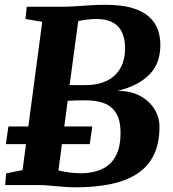

<svg xmlns="http://www.w3.org/2000/svg" viewBox="-20 -771 720 800"><path d="M294 9.5Q270 9.5 242.5 7.2Q215 5 188.2 2.5Q161.5 0 140 0H1.5L5.5 -48.5L74 -62.5L156 -680L86 -692L91.5 -743H248.5Q277.5 -743.5 304.5 -745.5Q331.5 -747.5 359.5 -749.2Q387.5 -751 418.5 -751Q487.5 -751 531.8 -737.5Q576 -724 601 -701.2Q626 -678.5 636.5 -650.2Q647 -622 648 -591.5Q650.5 -511.5 605 -463Q559.5 -414.5 469.5 -392Q523 -393 562.2 -372.2Q601.5 -351.5 623 -317.2Q644.5 -283 644.5 -243Q644.5 -175 621.5 -126.8Q598.5 -78.5 553.8 -48.5Q509 -18.5 443.5 -4.5Q378 9.5 294 9.5ZM314 -49Q369 -49 407.5 -67.8Q446 -86.5 465 -126.2Q484 -166 482 -228.5Q480 -291.5 445.2 -322.2Q410.5 -353 335 -353Q310.5 -353 294.8 -352.5Q279 -352 262 -351L223.5 -61Q236 -57.5 252.8 -54.8Q269.5 -52 286 -50.5Q302.5 -49 314 -49ZM270 -416.5Q289.5 -416 306.2 -416.2Q323 -416.5 340.5 -416.5Q384.5 -416.5 421.5 -432.8Q458.5 -449 480.5 -485Q502.5 -521 501 -579Q499.5 -616 486 -641.2Q472.5 -666.5 446.5 -679.2Q420.5 -692 382 -692Q373 -692 359.5 -691Q346 -690 332 -688Q318 -686 306 -683ZM4.5 -170.5 15 -244H364.5L354 -170.5Z"/></svg>

Font: Merriweather 20pt ExtraBold
Style: Italic
Weight: 800
Italic angle: -7.8°
Version: Version 2.101